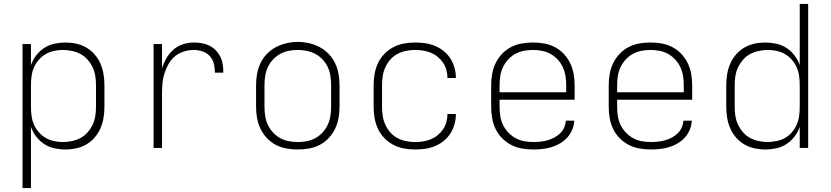

<svg xmlns="http://www.w3.org/2000/svg" viewBox="-20 -755 4240 980"><path d="M95 205V-530H138V-423Q148 -450 165 -472.5Q182 -495 206 -510.5Q230 -526 258 -532Q286 -538 314 -538Q342 -538 369.5 -532Q397 -526 421 -512Q445 -498 463.5 -476.5Q482 -455 493 -429.5Q504 -404 508.5 -376Q513 -348 513 -320V-210Q513 -182 508.5 -154Q504 -126 493 -100.5Q482 -75 463.5 -53.5Q445 -32 421 -18Q397 -4 369.5 2Q342 8 314 8Q286 8 258 2Q230 -4 206 -19.5Q182 -35 165 -57.5Q148 -80 138 -107V205ZM301 -30Q324 -30 347.5 -35Q371 -40 391.5 -51Q412 -62 427.5 -80Q443 -98 453 -119Q463 -140 466.5 -163.5Q470 -187 470 -210V-320Q470 -343 466.5 -366.5Q463 -390 453 -411Q443 -432 427.5 -450Q412 -468 391.5 -479Q371 -490 347.5 -495Q324 -500 301 -500Q278 -500 255 -495Q232 -490 212.5 -478.5Q193 -467 177.5 -449Q162 -431 153 -410Q144 -389 141 -366Q138 -343 138 -320V-210Q138 -187 141 -164Q144 -141 153 -120Q162 -99 177.5 -81Q193 -63 212.5 -51.5Q232 -40 255 -35Q278 -30 301 -30Z M764 0V-530H807V-406Q815 -433 829.5 -458Q844 -483 865 -501.5Q886 -520 913.5 -529Q941 -538 969 -538Q990 -538 1010.5 -534.5Q1031 -531 1049 -522Q1067 -513 1081.5 -498Q1096 -483 1105 -464.5Q1114 -446 1117 -425.5Q1120 -405 1120 -384H1077Q1077 -407 1071.5 -429.5Q1066 -452 1051 -468.5Q1036 -485 1014 -492.5Q992 -500 969 -500Q943 -500 918 -492Q893 -484 873.5 -468Q854 -452 841 -429.5Q828 -407 820 -382.5Q812 -358 809.5 -332.5Q807 -307 807 -281V0Z M1500 8Q1471 8 1442.5 3Q1414 -2 1388 -15.5Q1362 -29 1342 -50.5Q1322 -72 1309.5 -98Q1297 -124 1292 -152.5Q1287 -181 1287 -210V-320Q1287 -349 1292 -377.5Q1297 -406 1309.5 -432.5Q1322 -459 1342.5 -480Q1363 -501 1388.5 -514.5Q1414 -528 1442.5 -534.5Q1471 -541 1500 -541Q1529 -541 1557.5 -534.5Q1586 -528 1611.5 -514.5Q1637 -501 1657.5 -480Q1678 -459 1690.5 -432.5Q1703 -406 1708 -377.5Q1713 -349 1713 -320V-210Q1713 -181 1708 -152.5Q1703 -124 1690.5 -98Q1678 -72 1658 -50.5Q1638 -29 1612 -15.5Q1586 -2 1557.5 3Q1529 8 1500 8ZM1500 -30Q1523 -30 1546.5 -34.5Q1570 -39 1590.5 -50.5Q1611 -62 1627 -79.5Q1643 -97 1653 -118.5Q1663 -140 1666.5 -163.5Q1670 -187 1670 -210V-320Q1670 -344 1666.5 -367.5Q1663 -391 1653 -412.5Q1643 -434 1626.5 -451.5Q1610 -469 1589 -480Q1568 -491 1544.5 -495.5Q1521 -500 1498 -500Q1474 -500 1451 -495Q1428 -490 1408 -478.5Q1388 -467 1372 -449.5Q1356 -432 1346.5 -411Q1337 -390 1333.5 -366.5Q1330 -343 1330 -320V-210Q1330 -187 1333.5 -163.5Q1337 -140 1347 -118.5Q1357 -97 1373 -79.5Q1389 -62 1409.5 -50.5Q1430 -39 1453.5 -34.5Q1477 -30 1500 -30Z M2098 8Q2069 8 2040.5 2.5Q2012 -3 1986.5 -16.5Q1961 -30 1941 -51Q1921 -72 1909 -98Q1897 -124 1892 -152.5Q1887 -181 1887 -210V-320Q1887 -349 1892 -377.5Q1897 -406 1909 -432Q1921 -458 1941 -479Q1961 -500 1986.5 -513.5Q2012 -527 2040.5 -532.5Q2069 -538 2098 -538Q2124 -538 2149.5 -534.5Q2175 -531 2199.5 -521Q2224 -511 2244.5 -494.5Q2265 -478 2279 -456Q2293 -434 2300 -408.5Q2307 -383 2307 -357H2264Q2264 -377 2258.5 -397.5Q2253 -418 2241.5 -435Q2230 -452 2214 -465Q2198 -478 2178.5 -486Q2159 -494 2138.5 -497Q2118 -500 2098 -500Q2074 -500 2051 -495Q2028 -490 2007.5 -479Q1987 -468 1971.5 -450Q1956 -432 1946.5 -411Q1937 -390 1933.5 -366.5Q1930 -343 1930 -320V-210Q1930 -187 1933.5 -163.5Q1937 -140 1946.5 -119Q1956 -98 1971.5 -80Q1987 -62 2007.5 -51Q2028 -40 2051 -35Q2074 -30 2098 -30Q2118 -30 2138.5 -33Q2159 -36 2178.5 -44Q2198 -52 2214 -65Q2230 -78 2241.5 -95Q2253 -112 2258.5 -132.5Q2264 -153 2264 -173H2307Q2307 -147 2300 -121.5Q2293 -96 2279 -74Q2265 -52 2244.5 -35.5Q2224 -19 2199.5 -9Q2175 1 2149.5 4.5Q2124 8 2098 8Z M2702 8Q2673 8 2644 3Q2615 -2 2589 -15.5Q2563 -29 2542.5 -50Q2522 -71 2509.5 -97Q2497 -123 2492 -152Q2487 -181 2487 -210V-320Q2487 -349 2492 -377.5Q2497 -406 2509.5 -432Q2522 -458 2542 -479.5Q2562 -501 2588 -514.5Q2614 -528 2642.5 -533Q2671 -538 2700 -538Q2729 -538 2757.5 -533Q2786 -528 2812 -514.5Q2838 -501 2858 -479.5Q2878 -458 2890.5 -432Q2903 -406 2908 -377.5Q2913 -349 2913 -320V-246H2530V-210Q2530 -186 2533.5 -163Q2537 -140 2547 -118.5Q2557 -97 2573.5 -79.5Q2590 -62 2610.5 -50.5Q2631 -39 2654.5 -34.5Q2678 -30 2702 -30Q2720 -30 2738.5 -32Q2757 -34 2774.5 -39Q2792 -44 2808.5 -52.5Q2825 -61 2838 -73.5Q2851 -86 2859 -103Q2867 -120 2868 -139H2911Q2910 -115 2900.5 -92.5Q2891 -70 2875 -52.5Q2859 -35 2838.5 -23Q2818 -11 2795 -4Q2772 3 2748.5 5.5Q2725 8 2702 8ZM2530 -284H2870V-320Q2870 -343 2866.5 -366.5Q2863 -390 2853 -411.5Q2843 -433 2827 -450.5Q2811 -468 2790.5 -479.5Q2770 -491 2746.5 -495.5Q2723 -500 2700 -500Q2677 -500 2653.5 -495.5Q2630 -491 2609.5 -479.5Q2589 -468 2573 -450.5Q2557 -433 2547 -411.5Q2537 -390 2533.5 -366.5Q2530 -343 2530 -320Z M3302 8Q3273 8 3244 3Q3215 -2 3189 -15.5Q3163 -29 3142.5 -50Q3122 -71 3109.5 -97Q3097 -123 3092 -152Q3087 -181 3087 -210V-320Q3087 -349 3092 -377.5Q3097 -406 3109.5 -432Q3122 -458 3142 -479.5Q3162 -501 3188 -514.5Q3214 -528 3242.5 -533Q3271 -538 3300 -538Q3329 -538 3357.5 -533Q3386 -528 3412 -514.5Q3438 -501 3458 -479.5Q3478 -458 3490.5 -432Q3503 -406 3508 -377.5Q3513 -349 3513 -320V-246H3130V-210Q3130 -186 3133.5 -163Q3137 -140 3147 -118.5Q3157 -97 3173.5 -79.5Q3190 -62 3210.5 -50.5Q3231 -39 3254.5 -34.5Q3278 -30 3302 -30Q3320 -30 3338.5 -32Q3357 -34 3374.5 -39Q3392 -44 3408.5 -52.5Q3425 -61 3438 -73.5Q3451 -86 3459 -103Q3467 -120 3468 -139H3511Q3510 -115 3500.5 -92.5Q3491 -70 3475 -52.5Q3459 -35 3438.5 -23Q3418 -11 3395 -4Q3372 3 3348.5 5.5Q3325 8 3302 8ZM3130 -284H3470V-320Q3470 -343 3466.5 -366.5Q3463 -390 3453 -411.5Q3443 -433 3427 -450.5Q3411 -468 3390.5 -479.5Q3370 -491 3346.5 -495.5Q3323 -500 3300 -500Q3277 -500 3253.5 -495.5Q3230 -491 3209.5 -479.5Q3189 -468 3173 -450.5Q3157 -433 3147 -411.5Q3137 -390 3133.5 -366.5Q3130 -343 3130 -320Z M3886 8Q3858 8 3830.5 2Q3803 -4 3779 -18Q3755 -32 3736.5 -53.5Q3718 -75 3707 -100.5Q3696 -126 3691.5 -154Q3687 -182 3687 -210V-320Q3687 -348 3691.5 -376Q3696 -404 3707 -429.5Q3718 -455 3736.5 -476.5Q3755 -498 3779 -512Q3803 -526 3830.5 -532Q3858 -538 3886 -538Q3914 -538 3942 -532Q3970 -526 3994 -510.5Q4018 -495 4035 -472.5Q4052 -450 4062 -423V-735H4105V0H4062V-107Q4052 -80 4035 -57.5Q4018 -35 3994 -19.5Q3970 -4 3942 2Q3914 8 3886 8ZM3899 -30Q3899 -30 3899.5 -30Q3900 -30 3900 -30Q3923 -31 3945.5 -35.5Q3968 -40 3988 -51.5Q4008 -63 4023 -81Q4038 -99 4047 -120Q4056 -141 4059 -164Q4062 -187 4062 -210V-320Q4062 -343 4059 -366Q4056 -389 4047 -410Q4038 -431 4022.5 -449Q4007 -467 3987.5 -478.5Q3968 -490 3945 -495Q3922 -500 3899 -500Q3876 -500 3852.5 -495Q3829 -490 3808.5 -479Q3788 -468 3772.5 -450Q3757 -432 3747 -411Q3737 -390 3733.5 -366.5Q3730 -343 3730 -320V-210Q3730 -187 3733.5 -163.5Q3737 -140 3747 -119Q3757 -98 3772.5 -80Q3788 -62 3808.5 -51Q3829 -40 3852.5 -35Q3876 -30 3899 -30Z"/></svg>

Font: Iosevka Curly XLtEx
Style: Regular
Weight: 200
Width: 7
Monospace: yes
Designer: Belleve Invis
Foundry: Belleve Invis
Version: Version 11.1.0; ttfautohint (v1.8.3)